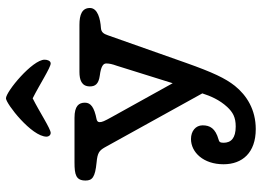

<svg xmlns="http://www.w3.org/2000/svg" viewBox="-140 -564 900 661"><g transform="rotate(-90 310.5 -234.0)"><path d="M149 85C149 72 153 70 160 68C199 57 209 38 209 13C209 -11 189 -27 162 -27C116 -27 75 16 75 85C75 150 115 196 196 196C263 196 312 165 345 124C371 91 391 49 424 -44L519 -313C524 -328 530 -336 544 -337C575 -339 613 -348 613 -375C613 -402 590 -411 555 -411H393C366 -411 343 -404 343 -375C343 -357 351 -345 380 -341C412 -337 422 -329 422 -319C422 -308 420 -299 414 -282L354 -90L238 -299C223 -326 220 -333 220 -342C220 -348 225 -351 230 -352C271 -360 287 -372 287 -392C287 -413 276 -428 235 -428H81C39 -428 19 -423 19 -390C19 -367 30 -357 81 -352C114 -349 122 -343 133 -324L319 12C310 40 297 71 272 98C254 117 237 127 205 127C165 127 149 111 149 85ZM422 -510C431 -510 435 -521 435 -531C435 -573 325 -664 302 -664C284 -664 170 -576 170 -524C170 -517 175 -510 183 -510C197 -510 256 -549 302 -572C348 -549 408 -510 422 -510Z"/></g></svg>

Font: Life Savers
Style: ExtraBold
Weight: 800
Designer: Pablo Impallari, Rodrigo Fuenzalida, Brenda Gallo
Foundry: Pablo Impallari, Rodrigo Fuenzalida, Brenda Gallo
Version: Version 3.000